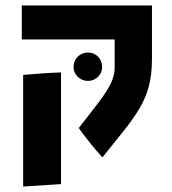

<svg xmlns="http://www.w3.org/2000/svg" viewBox="-20 -556 630 705"><path d="M356 22Q310 -29 269 -86Q315 -144 344 -182.5Q373 -221 387 -250Q401 -279 401 -308V-411H60V-536H538V-339Q538 -282 526.5 -239Q515 -196 492 -157.5Q469 -119 435 -76.5Q401 -34 356 22ZM65 129V-281Q100 -284 135 -286.5Q170 -289 204 -290V120ZM303 -259Q281 -259 265.5 -274Q250 -289 250 -310Q250 -333 265.5 -348Q281 -363 303 -363Q325 -363 340 -348Q355 -333 355 -310Q355 -289 340 -274Q325 -259 303 -259Z"/></svg>

Font: Secular One
Style: Regular
Weight: 400
Designer: Michal Sahar
Foundry: Hagilda
Version: Version 1.002; ttfautohint (v1.8.4.7-5d5b);gftools[0.9.29]